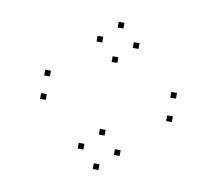

<svg xmlns="http://www.w3.org/2000/svg" viewBox="-63 -657 746 660"><g transform="rotate(10 310.0 -327.0)"><path d="M383.5 -130.7V-150.7H363.5V-130.7ZM320.3 -190.7V-210.7H300.3V-190.7ZM257 -130.7V-150.7H237V-130.7ZM320.3 -70.5V-90.5H300.3V-70.5ZM383.5 -504.3V-524.3H363.5V-504.3ZM320.3 -564.3V-584.3H300.3V-564.3ZM257 -504.3V-524.3H237V-504.3ZM320.3 -444.2V-464.2H300.3V-444.2ZM540 -276.5V-296.5H520V-276.5ZM540 -358.3V-378.3H520V-358.3ZM100 -358.3V-378.3H80V-358.3ZM100 -276.5V-296.5H80V-276.5Z"/></g></svg>

Font: Monaspace Xenon Dots Var
Style: Regular
Weight: 400
Designer: Riley Cran and the Lettermatic Team
Version: Version 1.100 (Monaspace Xenon Dots)